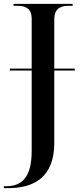

<svg xmlns="http://www.w3.org/2000/svg" viewBox="-34 -734 422 994"><path d="M-14 240H8C139 240 247 186 247 6V-369H353V-379H247V-634C247 -684 273 -704 321 -704H342V-714H36V-704H57C104 -704 130 -685 130 -638V-379H17V-369H130V47C130 186 78 230 -2 230H-14Z"/></svg>

Font: Noto Serif Display Medium
Style: Regular
Weight: 500
Designer: Monotype Design Team
Foundry: Monotype Imaging Inc.
Version: Version 2.009